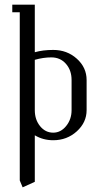

<svg xmlns="http://www.w3.org/2000/svg" viewBox="-20 -596 436 816"><path d="M32.2 -543.9V-576.2H127.9V-374Q162.1 -383.8 206.1 -383.8Q265.1 -383.8 306.6 -346.4Q348.1 -309.1 348.1 -255.9V-127.9Q348.1 -75.7 306.4 -37.8Q264.6 0 206.1 0Q163.1 0 127.9 -21V176.8L76.2 200.2L64 170.9V-543.9ZM127.9 -127.9Q127.9 -87.4 150.4 -59.8Q172.9 -32.2 206.1 -32.2Q238.3 -32.2 261.2 -60.5Q284.2 -88.9 284.2 -127.9V-255.9Q284.2 -297.4 260.3 -324.7Q236.3 -352.1 198.2 -352.1Q164.1 -352.1 127.9 -341.8Z"/></svg>

Font: Gawaa
Style: Regular
Weight: 400
Designer: T. Christopher White
Version: Version 1.0